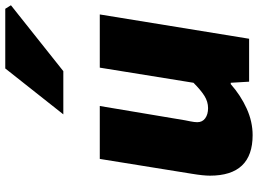

<svg xmlns="http://www.w3.org/2000/svg" viewBox="-142 -800 956 711"><g transform="rotate(-90 335.5 -445.0)"><path d="M40 -145Q40 -170 47 -212L102 -553H298L245 -237Q245 -237 241 -217Q238 -202 238 -192Q238 -173 252.5 -162.5Q267 -152 290 -152Q314 -152 335.5 -165.5Q357 -179 384 -206L440 -553H637L547 0H388L384 -68H379Q337 -31 288.5 -9Q240 13 190 13Q40 13 40 -145ZM437 -903H658L671 -882L427 -688H267Z"/></g></svg>

Font: Nebula Sans Black
Style: Regular
Weight: 900
Italic angle: -9°
Designer: Paul D. Hunt for Adobe (as Source Sans)
Foundry: Nebula Entertainment & Broadcasting LLC
Version: Version 1.010